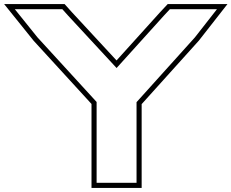

<svg xmlns="http://www.w3.org/2000/svg" viewBox="-207 -830 1133 940"><path d="M461.5 -329.8V-20V65H266V-20V-330.8L-23.5 -647L-134.5 -785H98.2L126.9 -753L363.8 -497L595 -753L624.8 -785H855.2L747.2 -647ZM486.5 -320.2 766.4 -630.9 906.6 -810H614L576.5 -769.9L363.6 -534.1L145.4 -769.8L109.3 -810H-186.7L-42.5 -630.7L241 -321V90H486.5Z"/></svg>

Font: Nordica Plus
Style: NordicaClassicBkExtOl
Weight: 900
Version: Version 1.01